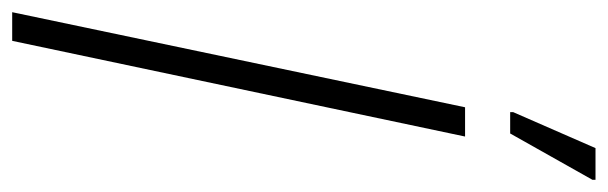

<svg xmlns="http://www.w3.org/2000/svg" viewBox="-363 -636 997 315"><g transform="rotate(90 135.5 -478.5)"><path d="M-2 0 154 -743H202L45 0ZM162 -817V-822L221 -957H273V-952L197 -817Z"/></g></svg>

Font: Saira Ultra Condensed Light
Style: Italic
Weight: 300
Width: 1
Italic angle: -12°
Designer: Hector Gatti with collaboration of the Omnibus-Type team
Foundry: Omnibus-Type
Version: Version 1.001; ttfautohint (v1.8)